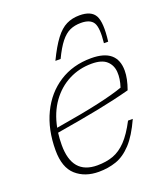

<svg xmlns="http://www.w3.org/2000/svg" viewBox="-138 -830 801 933"><g transform="rotate(-20 263.0 -363.5)"><path d="M454.5 -175.5Q420 -99.5 382.5 -59.2Q345 -19 303 -4.5Q261 10 212.5 10Q141 10 95.2 -30.5Q49.5 -71 49.5 -160Q49.5 -267.5 88.8 -349Q128 -430.5 199 -476.2Q270 -522 364.5 -522Q498 -522 498 -409.5Q498 -368.5 478.5 -314.5Q402 -294 311.2 -276Q220.5 -258 90.5 -236.5Q86.5 -206 86.5 -173.5Q86.5 -22 216 -22Q262.5 -22 298.8 -35.2Q335 -48.5 366.8 -81.8Q398.5 -115 430 -175.5ZM357.5 -496Q293.5 -496 239.2 -468.2Q185 -440.5 147 -387.8Q109 -335 94.5 -260.5Q237 -284 320.2 -302.8Q403.5 -321.5 450.5 -338.5Q464.5 -380.5 461.8 -416.2Q459 -452 434.2 -474Q409.5 -496 357.5 -496ZM376.5 -700Q344.5 -700 319.5 -688.8Q294.5 -677.5 271.8 -649Q249 -620.5 224.5 -569H197.5Q229 -634.5 256.8 -671Q284.5 -707.5 314.5 -722.2Q344.5 -737 382.5 -737Q443.5 -737 463 -700.8Q482.5 -664.5 470.5 -569H448.5Q457 -646.5 440.8 -673.2Q424.5 -700 376.5 -700Z"/></g></svg>

Font: Newsreader Caption ExtraLight
Style: Italic
Weight: 275
Italic angle: -17°
Designer: Hugues Gentile
Foundry: Production Type
Version: Version 1.001